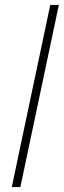

<svg xmlns="http://www.w3.org/2000/svg" viewBox="-20 -763 260 783"><path d="M28 0 185 -743H220L63 0Z"/></svg>

Font: Saira SemiCondensed Thin
Style: Italic
Weight: 250
Width: 4
Italic angle: -12°
Designer: Hector Gatti with collaboration of the Omnibus-Type team
Foundry: Omnibus-Type
Version: Version 1.101